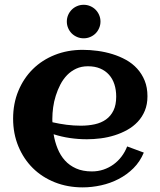

<svg xmlns="http://www.w3.org/2000/svg" viewBox="-20 -791 686 822"><path d="M204.6 -267.6Q234.9 -260.7 265.1 -256.8Q295.4 -252.9 326.2 -252.9Q358.4 -252.9 386 -259Q413.6 -265.1 433.8 -279.5Q454.1 -293.9 465.8 -317.9Q477.5 -341.8 477.5 -377.4Q477.5 -406.2 469.7 -430.2Q461.9 -454.1 446.5 -471.2Q431.2 -488.3 408.7 -497.8Q386.2 -507.3 356.4 -507.3Q328.6 -507.3 306.4 -497.1Q284.2 -486.8 267.3 -469.5Q250.5 -452.1 238.5 -429.2Q226.6 -406.2 218.8 -381.3Q210.9 -356.4 207.5 -331.1Q204.1 -305.7 204.1 -283.2Q204.1 -279.3 204.1 -275.4Q204.1 -271.5 204.6 -267.6ZM611.3 -378.9Q611.3 -344.2 600.1 -317.1Q588.9 -290 569.6 -269.5Q550.3 -249 524.9 -234.9Q499.5 -220.7 470.7 -211.7Q441.9 -202.6 411.4 -198.7Q380.9 -194.8 352.1 -194.8Q315.4 -194.8 279.8 -200Q244.1 -205.1 209.5 -216.3Q214.8 -184.1 226.6 -155Q238.3 -126 257.8 -104.2Q277.3 -82.5 305.9 -69.8Q334.5 -57.1 373.5 -57.1Q399.4 -57.1 422.9 -64.9Q446.3 -72.8 465.8 -86.9Q485.4 -101.1 500.2 -120.6Q515.1 -140.1 524.4 -164.1L595.7 -137.7Q579.6 -99.1 551.5 -71Q523.4 -43 488 -24.7Q452.6 -6.3 412.8 2.4Q373 11.2 334 11.2Q269.5 11.2 214.8 -10.5Q160.2 -32.2 120.6 -71.3Q81.1 -110.4 58.6 -164.6Q36.1 -218.8 36.1 -283.2Q36.1 -347.7 58.6 -401.9Q81.1 -456.1 120.6 -495.1Q160.2 -534.2 214.8 -555.9Q269.5 -577.6 334 -577.6Q365.2 -577.6 397.9 -573.2Q430.7 -568.8 461.4 -559.3Q492.2 -549.8 519.5 -534.7Q546.9 -519.5 567.1 -497.3Q587.4 -475.1 599.4 -445.8Q611.3 -416.5 611.3 -378.9ZM410.2 -698.7Q410.2 -684.1 404.5 -670.9Q398.9 -657.7 389.2 -647.9Q379.4 -638.2 366.2 -632.6Q353 -627 338.4 -627Q323.2 -627 310.1 -632.6Q296.9 -638.2 287.1 -647.9Q277.3 -657.7 271.7 -670.9Q266.1 -684.1 266.1 -698.7Q266.1 -713.4 271.7 -726.6Q277.3 -739.7 287.1 -749.5Q296.9 -759.3 310.1 -764.9Q323.2 -770.5 338.4 -770.5Q353 -770.5 366.2 -764.9Q379.4 -759.3 389.2 -749.5Q398.9 -739.7 404.5 -726.6Q410.2 -713.4 410.2 -698.7Z"/></svg>

Font: Aclonica
Style: Regular
Weight: 400
Designer: Astigmatic (AOETI)
Foundry: Astigmatic (AOETI)
Version: Version 1.000